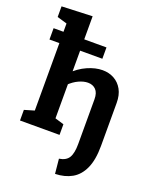

<svg xmlns="http://www.w3.org/2000/svg" viewBox="-182 -877 970 1217"><g transform="rotate(20 303.0 -268.0)"><path d="M343.7 242 334 143Q380.7 136 398.8 106Q417 76 417 14V-287.3Q417 -331 396.7 -351.8Q376.3 -372.7 343.3 -372.7Q315 -372.7 282.2 -357.8Q249.3 -343 216.7 -311.3L226 -333.7V-73L213 -93.7L286 -71.7V0H19.3V-71.7L103 -96.3L86 -75.7V-696.3L103 -673.7L19.3 -698.3V-770L226 -778.3V-376.3L199.3 -382.7Q248 -431.7 301.7 -455.3Q355.3 -479 403.3 -479Q447 -479 481.7 -459.8Q516.3 -440.7 536.7 -404Q557 -367.3 557 -314.3V-24.3Q557 70.3 530.3 128.5Q503.7 186.7 456 213.5Q408.3 240.3 343.7 242ZM19.3 -546.3V-622.7H376V-546.3Z"/></g></svg>

Font: Bitter Thin
Style: Regular
Weight: 100
Designer: Sol Matas, and Bitter project Authors
Foundry: Sol Matas
Version: Version 2.002